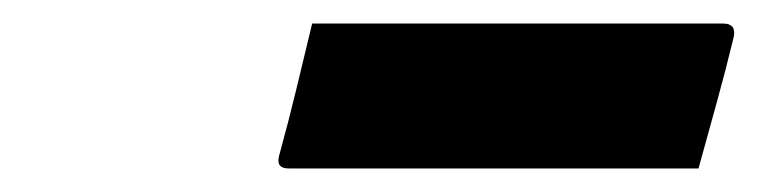

<svg xmlns="http://www.w3.org/2000/svg" viewBox="-20 -793 643 163"><path d="M245 -773H594Q605 -773 603 -762Q596 -733 588.5 -706Q581 -679 573 -650H225Q214 -650 217 -661Q225 -690 231.5 -717Q238 -744 245 -773Z"/></svg>

Font: Recursive Sn Lnr St XBd
Style: Italic
Weight: 800
Italic angle: -15°
Version: Version 1.079;hotconv 1.0.112;makeotfexe 2.5.65598; ttfautoh